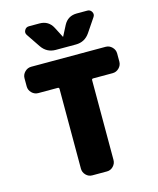

<svg xmlns="http://www.w3.org/2000/svg" viewBox="-139 -1065 953 1161"><g transform="rotate(-15 338.0 -485.0)"><path d="M571 -730Q594 -730 611 -713Q628 -696 628 -673V-622Q628 -599 611 -582Q594 -565 571 -565H449Q440 -565 440 -556V-57Q440 -34 423.5 -17Q407 0 384 0H292Q269 0 252.5 -17Q236 -34 236 -57V-556Q236 -565 227 -565H105Q82 -565 65 -582Q48 -599 48 -622V-673Q48 -696 65 -713Q82 -730 105 -730ZM455 -970H521Q539 -970 548 -954Q557 -938 547 -923L489 -837Q457 -790 401 -790H275Q219 -790 187 -837L129 -923Q119 -938 128 -954Q137 -970 155 -970H221Q278 -970 304 -920L337 -856Q337 -855 338 -855Q339 -855 339 -856L372 -920Q398 -970 455 -970Z"/></g></svg>

Font: Rounded Mplus 1c Black
Style: Regular
Weight: 900
Version: Version 1.059.20150529